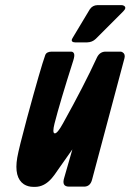

<svg xmlns="http://www.w3.org/2000/svg" viewBox="-20 -729 509 750"><path d="M454.6 -709Q460.4 -709 464.8 -706.1Q475.6 -698.7 461.4 -684.6L354 -577.1Q340.3 -564 320.8 -563.5H272.9Q269 -563.5 266.1 -564.5Q255.9 -568.4 263.2 -580.1L330.6 -692.4Q341.3 -708.5 360.8 -709ZM262.7 -145.5 205.6 -64.5Q193.8 -46.4 182.6 -33.2Q153.3 1 116.7 1H110.8Q89.4 1 73.2 -9.3Q34.2 -35.6 47.4 -113.3Q53.7 -149.4 85.4 -267.1Q139.2 -465.3 156.7 -513.7Q161.6 -526.9 181.2 -527.3H257.3Q266.6 -527.3 269.5 -518.6Q272 -510.7 266.1 -492.2Q214.4 -330.1 192.9 -246.1Q188.5 -228.5 188.5 -218.8Q188.5 -208 194.3 -208Q204.6 -208 226.1 -247.1Q309.1 -396.5 358.9 -504.9Q369.6 -526.4 391.1 -527.3H450.7Q454.6 -527.3 458.5 -524.9Q470.2 -518.1 466.3 -502L339.4 -26.4Q332.5 -1 310.1 0H249.5Q219.7 0 231 -35.2Z"/></svg>

Font: Allan
Style: Bold
Weight: 500
Italic angle: -14.3°
Version: Version 1.002